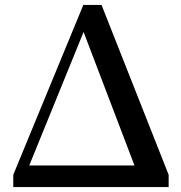

<svg xmlns="http://www.w3.org/2000/svg" viewBox="-20 -761 738 781"><path d="M99 -88 320 -631 527 -88ZM393 -741H319L34 -50V0H666V-50Z"/></svg>

Font: Source Han Serif CN SemiBold
Style: Regular
Weight: 600
Designer: Ryoko NISHIZUKA 西塚涼子 (kana & ideographs); Frank Grießhammer (Latin, Greek & Cyrillic); Wenlong ZHANG 张文龙 (bopomofo); San
Foundry: Adobe Systems Incorporated
Version: Version 1.000;PS 1;hotconv 16.6.53;makeotf.lib2.5.65590